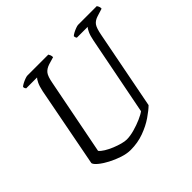

<svg xmlns="http://www.w3.org/2000/svg" viewBox="-169 -889 1075 1075"><g transform="rotate(-45 368.0 -352.0)"><path d="M292 0Q262 0 227 -11.5Q192 -23 160 -40Q128 -57 107 -74.5Q86 -92 84 -104L176 -582Q183 -615 192.5 -634Q202 -653 208 -658H122Q120 -660 117.5 -664.5Q115 -669 115 -676Q121 -682 133.5 -688.5Q146 -695 158.5 -699.5Q171 -704 177 -704H343Q346 -700 349 -692.5Q352 -685 352 -675L308 -662Q281 -653 268 -636Q255 -619 247 -575L159 -126Q168 -114 188.5 -101.5Q209 -89 233.5 -79Q258 -69 280.5 -63Q303 -57 318 -57Q345 -57 379 -66.5Q413 -76 442.5 -89Q472 -102 486 -113L578 -582Q584 -613 593 -632.5Q602 -652 609 -658H523Q521 -660 519 -665Q517 -670 517 -676Q523 -682 535.5 -688.5Q548 -695 560.5 -699.5Q573 -704 579 -704H727Q729 -701 733 -693.5Q737 -686 736 -675L691 -661Q665 -653 652 -636Q639 -619 630 -570L540 -107Q520 -87 483 -61.5Q446 -36 397 -18Q348 0 292 0Z"/></g></svg>

Font: Texturina 72pt 72pt Light
Style: Italic
Weight: 300
Italic angle: -11°
Designer: Guillermo Torres Carreño
Foundry: Omnibus-Type
Version: Version 1.002; ttfautohint (v1.8.3)